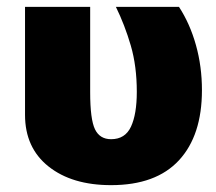

<svg xmlns="http://www.w3.org/2000/svg" viewBox="-20 -520 629 560"><path d="M243 -500V-251Q243 -172 257 -143Q271 -114 304 -114Q345 -114 362 -150.5Q379 -187 379 -252Q379 -327 361.5 -387Q344 -447 318 -500H502Q534 -451 551.5 -388.5Q569 -326 569 -257Q569 -125 502 -52.5Q435 20 304 20Q190 20 121.5 -34.5Q53 -89 53 -185V-500Z"/></svg>

Font: Moderustic ExtraBold
Style: Regular
Weight: 800
Designer: Tural Alisoy
Foundry: TAFT Foundry
Version: Version 2.120